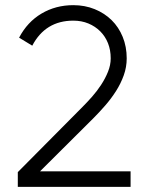

<svg xmlns="http://www.w3.org/2000/svg" viewBox="-20 -728 575 744"><path d="M49 -4V-61L300 -314Q318 -332 337 -353.5Q356 -375 372 -399.5Q388 -424 398.5 -450Q409 -476 409 -502Q409 -534 398.5 -560.5Q388 -587 368.5 -606.5Q349 -626 322.5 -637Q296 -648 264 -648Q156 -648 105 -551L54 -582Q86 -643 141 -675.5Q196 -708 264 -708Q309 -708 347 -692.5Q385 -677 412.5 -650Q440 -623 455.5 -585Q471 -547 471 -502Q471 -468 459.5 -436Q448 -404 429.5 -375Q411 -346 388 -319.5Q365 -293 342 -270L135 -64H486V-4Z"/></svg>

Font: IngvarSans
Style: Regular
Weight: 400
Version: Version 1.000